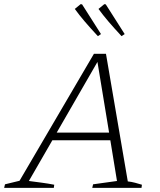

<svg xmlns="http://www.w3.org/2000/svg" viewBox="-47 -904 770 924"><path d="M568 -31Q586 -29 603 -24.5Q620 -20 636 -15L634 0H397L401 -17L516 -33L484 -229H205L92 -33Q122 -29 152.5 -25Q183 -21 214 -15L212 0H-27L-23 -17L47 -34L405 -645H463ZM226 -266H478L422 -606ZM424 -730Q386 -771 360 -801.5Q334 -832 313 -861L341 -884L348 -883L439 -740ZM538 -730Q500 -771 474 -801.5Q448 -832 427 -861L455 -884L462 -883L553 -740Z"/></svg>

Font: Piazzolla ExtraLight
Style: Italic
Weight: 200
Italic angle: -11.3°
Designer: Juan Pablo del Peral
Foundry: Huerta Tipografica
Version: Version 1.330